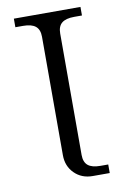

<svg xmlns="http://www.w3.org/2000/svg" viewBox="-81 -748 514 797"><g transform="rotate(-10 175.5 -350.0)"><path d="M213.9 -94.2Q213.9 -64 230.7 -50Q247.6 -36.1 283.2 -36.1H315.9V0H244.1Q197.8 0 167.5 -30.3Q137.2 -60.5 137.2 -106.9V-606Q137.2 -636.2 120.4 -650.1Q103.5 -664.1 67.9 -664.1H35.2V-700.2H315.9V-664.1H283.2Q247.6 -664.1 230.7 -650.1Q213.9 -636.2 213.9 -606Z"/></g></svg>

Font: LT Superior Serif
Style: Regular
Weight: 400
Designer: Daniel Lyons
Foundry: LyonsType
Version: Version 2.120;FEAKit 1.0